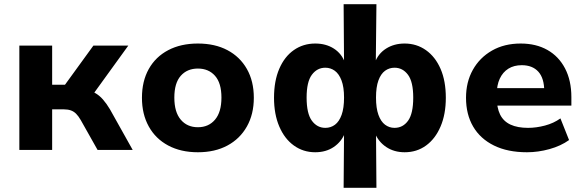

<svg xmlns="http://www.w3.org/2000/svg" viewBox="-20 -713 2781 913"><path d="M72 0V-496H228V-310H289L424 -496H590L407 -243L383 -286Q410 -283 431 -271.5Q452 -260 469.5 -240Q487 -220 503 -193L611 0H444L364 -142Q353 -161 342 -172Q331 -183 317 -188Q303 -193 284 -193H228V0Z M921 11Q840 11 780 -21Q720 -53 687.5 -111.5Q655 -170 655 -248Q655 -327 687.5 -385Q720 -443 780 -474.5Q840 -506 921 -506Q1002 -506 1061.5 -474.5Q1121 -443 1154 -385Q1187 -327 1187 -248Q1187 -170 1154 -111.5Q1121 -53 1061.5 -21Q1002 11 921 11ZM921 -108Q972 -108 1002.5 -144Q1033 -180 1033 -249Q1033 -318 1002.5 -352.5Q972 -387 921 -387Q870 -387 839.5 -352.5Q809 -318 809 -249Q809 -180 839.5 -144Q870 -108 921 -108Z M1614 180 1616 -82H1621Q1604 -39 1567 -14Q1530 11 1479 11Q1422 11 1377.5 -21Q1333 -53 1308 -111.5Q1283 -170 1283 -248Q1283 -328 1308 -386Q1333 -444 1377.5 -475Q1422 -506 1479 -506Q1530 -506 1567.5 -482Q1605 -458 1621 -414H1616L1614 -693H1770L1767 -414H1762Q1778 -458 1816 -482Q1854 -506 1904 -506Q1961 -506 2005.5 -474.5Q2050 -443 2075 -385.5Q2100 -328 2100 -248Q2100 -170 2075 -111.5Q2050 -53 2006 -21Q1962 11 1904 11Q1854 11 1816.5 -14Q1779 -39 1762 -82H1768L1770 180ZM1527 -105Q1553 -105 1573 -120Q1593 -135 1604.5 -167Q1616 -199 1616 -249Q1616 -299 1604 -330.5Q1592 -362 1572 -376.5Q1552 -391 1527 -391Q1488 -391 1463 -357.5Q1438 -324 1438 -249Q1438 -173 1463 -139Q1488 -105 1527 -105ZM1856 -105Q1896 -105 1920.5 -139Q1945 -173 1945 -249Q1945 -324 1920 -357.5Q1895 -391 1856 -391Q1831 -391 1811 -376.5Q1791 -362 1779.5 -330.5Q1768 -299 1768 -249Q1768 -199 1779.5 -167Q1791 -135 1811 -120Q1831 -105 1856 -105Z M2486 11Q2394 11 2329 -21Q2264 -53 2230 -111Q2196 -169 2196 -248Q2196 -323 2228.5 -381Q2261 -439 2319.5 -472.5Q2378 -506 2456 -506Q2529 -506 2583 -475.5Q2637 -445 2667 -387.5Q2697 -330 2697 -251V-211H2322V-294H2582L2568 -279Q2568 -341 2540 -372Q2512 -403 2461 -403Q2424 -403 2397.5 -386.5Q2371 -370 2356.5 -339Q2342 -308 2342 -263V-252Q2342 -201 2358 -168.5Q2374 -136 2407.5 -120.5Q2441 -105 2491 -105Q2530 -105 2571.5 -116Q2613 -127 2645 -150L2686 -47Q2647 -19 2593 -4Q2539 11 2486 11Z"/></svg>

Font: Nunito Sans 10pt ExtraBold
Style: Regular
Weight: 800
Designer: Vernon Adams
Foundry: Vernon Adams
Version: Version 3.101;gftools[0.9.27]